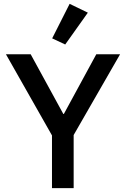

<svg xmlns="http://www.w3.org/2000/svg" viewBox="-20 -981 657 1001"><path d="M251 0V-275L11 -698H140L310 -387H313L482 -698H606L364 -277V0ZM320 -749 252 -781 343 -961 438 -915Z"/></svg>

Font: IBM Plex Sans Thai Medium
Style: Regular
Weight: 500
Designer: Mike Abbink, Paul van der Laan, Pieter van Rosmalen, Ben Mitchell, Mark Frömberg
Foundry: Bold Monday
Version: Version 1.1